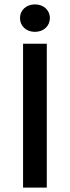

<svg xmlns="http://www.w3.org/2000/svg" viewBox="-20 -854 318 874"><path d="M71 -772C71 -735 100 -709 139 -709C178 -709 207 -735 207 -772C207 -808 178 -834 139 -834C100 -834 71 -808 71 -772ZM85 -655V0H193V-655Z"/></svg>

Font: Cambridge Sans Medium
Style: Regular
Weight: 500
Version: Version 2.020;PS 002.020;hotconv 1.0.88;makeotf.lib2.5.64775